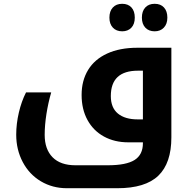

<svg xmlns="http://www.w3.org/2000/svg" viewBox="-20 -745 1002 1005"><path d="M330.1 240.2Q254.9 240.2 194.1 204.1Q133.3 168 99.1 103.3Q64.9 38.6 64.9 -40Q64.9 -96.7 78.6 -155.5Q92.3 -214.4 116.2 -261.2H248Q232.4 -207.5 223.1 -148.7Q213.9 -89.8 213.9 -39.1Q213.9 36.1 255.1 78.1Q296.4 120.1 375 120.1H543.9Q640.6 120.1 684.3 92.5Q728 64.9 728 4.9V0H657.2H651.4Q579.6 0 524.2 -30.3Q468.8 -60.5 438 -116.7Q407.2 -172.9 407.2 -248Q407.2 -323.2 441.2 -378.9Q475.1 -434.6 541 -464.8Q606.9 -495.1 700.2 -495.1H877V-25.9Q877 108.9 808.8 174.6Q740.7 240.2 594.2 240.2ZM728 -120.1V-375H702.1Q560.1 -375 560.1 -242.2Q560.1 -181.2 597.2 -150.6Q634.3 -120.1 700.2 -120.1ZM619.6 -581.1Q588.9 -581.1 570.8 -600.3Q552.7 -619.6 552.7 -652.8Q552.7 -686.5 570.6 -705.8Q588.4 -725.1 619.6 -725.1Q650.4 -725.1 668 -706.1Q685.5 -687 685.5 -652.8Q685.5 -618.7 667.5 -599.9Q649.4 -581.1 619.6 -581.1ZM789.6 -581.1Q758.8 -581.1 740.7 -600.3Q722.7 -619.6 722.7 -652.8Q722.7 -686.5 740.5 -705.8Q758.3 -725.1 789.6 -725.1Q820.8 -725.1 838.4 -705.8Q856 -686.5 856 -652.8Q856 -619.6 837.6 -600.3Q819.3 -581.1 789.6 -581.1Z"/></svg>

Font: Noto Sans Kufi Arabic
Style: Bold
Weight: 700
Designer: Monotype Design team
Foundry: Monotype Imaging Inc.
Version: Version 1.02